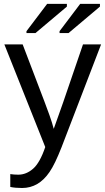

<svg xmlns="http://www.w3.org/2000/svg" viewBox="-20 -756 540 984"><path d="M93.3 207.5Q58.1 207.5 32.7 202.1V136.2Q51.3 139.2 73.7 139.2Q114.7 139.2 149.7 108.6Q184.6 78.1 211.9 -2.4L2.4 -528.3H96.2L207.5 -236.3Q219.7 -205.1 233.6 -165.5Q247.6 -126 255.4 -95.7Q267.6 -130.4 280 -164.6Q292.5 -198.7 304.2 -232.9L405.3 -528.3H498L294.9 0Q278.3 42 263.2 73.5Q248 105 233.9 125.5Q178.2 207.5 93.3 207.5ZM115.7 -586.4V-596.2L221.7 -736.3H322.8V-722.2L161.6 -586.4ZM285.2 -586.4V-596.2L391.1 -736.3H492.2V-722.2L331.1 -586.4Z"/></svg>

Font: Arimo
Style: Regular
Weight: 400
Designer: Steve Matteson
Foundry: Monotype Imaging Inc.
Version: Version 1.33